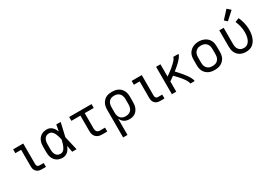

<svg xmlns="http://www.w3.org/2000/svg" viewBox="28 -1855 4444 3157"><g transform="rotate(-30 2250.0 -277.0)"><path d="M318 0Q300 0 282 -3Q264 -6 248 -14Q232 -22 219 -35Q206 -48 198 -64Q190 -80 187 -98Q184 -116 184 -134V-447H74V-520H266V-134Q266 -123 268.5 -111.5Q271 -100 278 -91Q285 -82 295.5 -78Q306 -74 318 -74H397V0Z M716 8Q688 8 661 2Q634 -4 610 -18.5Q586 -33 568.5 -54.5Q551 -76 540.5 -101.5Q530 -127 526 -154.5Q522 -182 522 -210V-310Q522 -338 526 -365.5Q530 -393 540.5 -418.5Q551 -444 568.5 -465.5Q586 -487 610 -501.5Q634 -516 661 -522Q688 -528 716 -528Q743 -528 768.5 -518Q794 -508 813 -489.5Q832 -471 846.5 -448Q861 -425 871 -400Q877 -430 882.5 -460Q888 -490 893 -520H976Q961 -456 947 -391.5Q933 -327 917 -263Q933 -198 947.5 -132Q962 -66 978 0H895Q889 -31 883.5 -62Q878 -93 872 -125Q862 -99 848 -75.5Q834 -52 814.5 -33Q795 -14 769 -3Q743 8 716 8ZM716 -66Q737 -66 755.5 -77Q774 -88 786.5 -105Q799 -122 808 -141.5Q817 -161 823.5 -181.5Q830 -202 835.5 -222.5Q841 -243 845 -263Q841 -283 835.5 -303Q830 -323 823 -342.5Q816 -362 807.5 -381Q799 -400 786 -416.5Q773 -433 755 -443.5Q737 -454 716 -454Q699 -454 682 -449.5Q665 -445 651.5 -434.5Q638 -424 628.5 -409Q619 -394 614 -378Q609 -362 607 -344.5Q605 -327 605 -310V-210Q605 -193 607 -175.5Q609 -158 614 -142Q619 -126 628.5 -111Q638 -96 651.5 -85.5Q665 -75 682 -70.5Q699 -66 716 -66Z M1463 0Q1443 0 1422 -3.5Q1401 -7 1382.5 -16Q1364 -25 1349 -40Q1334 -55 1325 -74Q1316 -93 1312.5 -113.5Q1309 -134 1309 -155V-447H1138V-520H1562V-447H1391V-155Q1391 -139 1395 -124Q1399 -109 1408.5 -97Q1418 -85 1433 -79.5Q1448 -74 1463 -74H1561V0Z M1738 215V-310Q1738 -339 1743 -367.5Q1748 -396 1760.5 -422Q1773 -448 1793 -469.5Q1813 -491 1838.5 -504.5Q1864 -518 1893 -523Q1922 -528 1951 -528Q1980 -528 2009 -523Q2038 -518 2064.5 -505Q2091 -492 2112 -471Q2133 -450 2146.5 -423.5Q2160 -397 2165 -368Q2170 -339 2170 -310V-210Q2170 -183 2166.5 -156Q2163 -129 2153 -103.5Q2143 -78 2126 -56Q2109 -34 2086 -19Q2063 -4 2036.5 2Q2010 8 1982 8Q1957 8 1931.5 2.5Q1906 -3 1884.5 -17Q1863 -31 1847 -51.5Q1831 -72 1821 -96V215ZM1951 -65Q1970 -65 1988.5 -69Q2007 -73 2023.5 -82Q2040 -91 2053 -105.5Q2066 -120 2073.5 -137Q2081 -154 2084 -172.5Q2087 -191 2087 -210V-310Q2087 -329 2084 -347.5Q2081 -366 2073.5 -383Q2066 -400 2053 -414.5Q2040 -429 2023.5 -438Q2007 -447 1988.5 -451Q1970 -455 1951 -455Q1933 -455 1914.5 -451Q1896 -447 1880 -437.5Q1864 -428 1852 -413.5Q1840 -399 1833 -382Q1826 -365 1823.5 -346.5Q1821 -328 1821 -310V-210Q1821 -192 1823.5 -173.5Q1826 -155 1833 -138Q1840 -121 1852 -106.5Q1864 -92 1880 -82.5Q1896 -73 1914 -69Q1932 -65 1951 -65Z M2568 0Q2550 0 2532 -3Q2514 -6 2498 -14Q2482 -22 2469 -35Q2456 -48 2448 -64Q2440 -80 2437 -98Q2434 -116 2434 -134V-447H2324V-520H2516V-134Q2516 -123 2518.5 -111.5Q2521 -100 2528 -91Q2535 -82 2545.5 -78Q2556 -74 2568 -74H2647V0Z M2788 0V-520H2871V-286Q2883 -295 2894.5 -303Q2906 -311 2917.5 -319.5Q2929 -328 2940.5 -336.5Q2952 -345 2963 -353.5Q2974 -362 2985 -371Q2996 -380 3007 -389.5Q3018 -399 3028.5 -408.5Q3039 -418 3049.5 -428Q3060 -438 3069.5 -448Q3079 -458 3088 -469.5Q3097 -481 3105 -493.5Q3113 -506 3113 -520H3212Q3212 -505 3204.5 -491.5Q3197 -478 3188.5 -465.5Q3180 -453 3170 -441.5Q3160 -430 3150 -419.5Q3140 -409 3129 -398Q3118 -387 3107 -377Q3096 -367 3084.5 -357Q3073 -347 3061.5 -337.5Q3050 -328 3038.5 -318.5Q3027 -309 3015 -299Q3028 -286 3040.5 -272.5Q3053 -259 3065 -245.5Q3077 -232 3089 -218Q3101 -204 3113 -189.5Q3125 -175 3136 -160.5Q3147 -146 3158 -131.5Q3169 -117 3179 -101.5Q3189 -86 3197.5 -69.5Q3206 -53 3213 -35.5Q3220 -18 3220 0H3137Q3137 -16 3131 -31Q3125 -46 3117.5 -59.5Q3110 -73 3101 -86.5Q3092 -100 3082.5 -112.5Q3073 -125 3063 -137.5Q3053 -150 3042.5 -162Q3032 -174 3021.5 -185.5Q3011 -197 3000 -208.5Q2989 -220 2978 -231.5Q2967 -243 2956 -254Q2935 -239 2913.5 -224Q2892 -209 2871 -195V0Z M3600 8Q3571 8 3541.5 3Q3512 -2 3486 -15Q3460 -28 3438.5 -49Q3417 -70 3403.5 -96Q3390 -122 3385 -151.5Q3380 -181 3380 -210V-310Q3380 -339 3385 -368.5Q3390 -398 3403.5 -424Q3417 -450 3438.5 -471Q3460 -492 3486.5 -505Q3513 -518 3542 -524.5Q3571 -531 3600 -531Q3629 -531 3658 -524.5Q3687 -518 3713.5 -505Q3740 -492 3761.5 -471Q3783 -450 3796.5 -424Q3810 -398 3815 -368.5Q3820 -339 3820 -310V-210Q3820 -181 3815 -151.5Q3810 -122 3796.5 -96Q3783 -70 3761.5 -49Q3740 -28 3714 -15Q3688 -2 3658.5 3Q3629 8 3600 8ZM3600 -66Q3619 -66 3637.5 -69.5Q3656 -73 3673 -82Q3690 -91 3702.5 -105Q3715 -119 3723 -136.5Q3731 -154 3734 -172.5Q3737 -191 3737 -210V-310Q3737 -329 3734 -348Q3731 -367 3723 -384Q3715 -401 3702 -415.5Q3689 -430 3672 -438.5Q3655 -447 3636 -451Q3617 -455 3598 -455Q3579 -455 3560.5 -451Q3542 -447 3526 -437.5Q3510 -428 3497 -414Q3484 -400 3476.5 -383Q3469 -366 3466 -347.5Q3463 -329 3463 -310V-210Q3463 -191 3466 -172.5Q3469 -154 3477 -136.5Q3485 -119 3497.5 -105Q3510 -91 3527 -82Q3544 -73 3562.5 -69.5Q3581 -66 3600 -66Z M4196 8Q4167 8 4139 2Q4111 -4 4086 -17.5Q4061 -31 4041.5 -52Q4022 -73 4009.5 -99Q3997 -125 3992.5 -153Q3988 -181 3988 -210V-520H4071V-210Q4071 -192 4073.5 -174Q4076 -156 4082.5 -139.5Q4089 -123 4100.5 -108.5Q4112 -94 4127 -84Q4142 -74 4159.5 -69.5Q4177 -65 4196 -65Q4220 -65 4243 -74Q4266 -83 4282.5 -101.5Q4299 -120 4309.5 -142Q4320 -164 4326 -188Q4332 -212 4334.5 -236Q4337 -260 4337 -285Q4337 -341 4324 -397Q4311 -453 4288 -505L4363 -535Q4390 -476 4405 -412.5Q4420 -349 4420 -284Q4420 -249 4415 -214.5Q4410 -180 4399.5 -147.5Q4389 -115 4370.5 -85Q4352 -55 4325.5 -33Q4299 -11 4265 -1.5Q4231 8 4196 8ZM4185 -577 4134 -623 4268 -769 4332 -711Z"/></g></svg>

Font: Zed Sans Extended
Style: Regular
Weight: 400
Width: 7
Designer: Belleve Invis
Foundry: Belleve Invis
Version: Version 1.0.0; ttfautohint (v1.8.4)